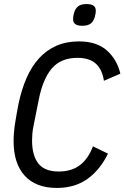

<svg xmlns="http://www.w3.org/2000/svg" viewBox="-20 -914 613 946"><path d="M260 12Q157 12 102 -48Q47 -108 47 -219Q47 -261 55 -311Q63 -361 71 -401Q86 -473 111 -530Q136 -587 172.5 -627Q209 -667 258 -688.5Q307 -710 369 -710Q457 -710 507 -665Q557 -620 573 -551L492 -516Q484 -571 452.5 -600Q421 -629 362 -629Q280 -629 235.5 -577Q191 -525 171 -423L146 -298Q141 -275 139.5 -256Q138 -237 138 -222Q138 -148 169 -108.5Q200 -69 269 -69Q333 -69 374 -100.5Q415 -132 438 -193L512 -157Q473 -77 411 -32.5Q349 12 260 12ZM385 -787Q340 -787 340 -819Q340 -826 341 -833Q342 -840 345 -851Q351 -872 365 -883Q379 -894 407 -894Q452 -894 452 -862Q452 -855 451 -848Q450 -841 447 -830Q441 -809 427 -798Q413 -787 385 -787Z"/></svg>

Font: IBM Plex Sans Cond Text
Style: Italic
Weight: 450
Width: 3
Italic angle: -11°
Designer: Mike Abbink, Paul van der Laan, Pieter van Rosmalen
Foundry: Bold Monday
Version: Version 1.3